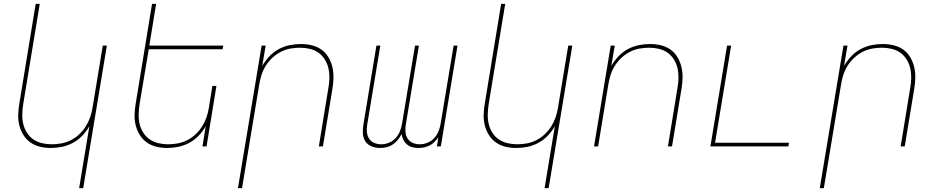

<svg xmlns="http://www.w3.org/2000/svg" viewBox="-20 -755 4840 990"><path d="M388 215 441 -105Q427 -79 405 -56Q383 -33 356 -18.5Q329 -4 300 2Q271 8 242 8Q213 8 186 1.5Q159 -5 137 -20.5Q115 -36 100.5 -59.5Q86 -83 79.5 -109.5Q73 -136 74 -165Q75 -194 80 -223L164 -735H185L100 -220Q96 -194 95 -168Q94 -142 99.5 -117.5Q105 -93 118 -72Q131 -51 151 -37Q171 -23 196 -17Q221 -11 247 -11Q271 -11 296 -15.5Q321 -20 345 -32Q369 -44 388.5 -62.5Q408 -81 422 -103Q436 -125 444.5 -149.5Q453 -174 457 -199L510 -520H531L409 215Z M842 8Q813 8 786 1.5Q759 -5 737 -20.5Q715 -36 700.5 -59.5Q686 -83 679.5 -109.5Q673 -136 674 -165Q675 -194 680 -223L764 -735H785L750 -520H1131L1128 -501H747L700 -220Q696 -194 695 -168Q694 -142 699.5 -117.5Q705 -93 718 -72Q731 -51 751 -37Q771 -23 796 -17Q821 -11 847 -11Q871 -11 896 -15.5Q921 -20 945 -32Q969 -44 988.5 -62.5Q1008 -81 1022 -103Q1036 -125 1044.5 -149.5Q1053 -174 1057 -199L1075 -312H1096L1045 0H1024L1041 -105Q1027 -79 1005 -56Q983 -33 956 -18.5Q929 -4 900 2Q871 8 842 8Z M1207 215 1329 -520H1350L1332 -415Q1347 -441 1368.5 -464Q1390 -487 1417 -501.5Q1444 -516 1473 -522Q1502 -528 1531 -528Q1560 -528 1587.5 -521.5Q1615 -515 1637 -499.5Q1659 -484 1673 -460.5Q1687 -437 1693.5 -410.5Q1700 -384 1699.5 -355Q1699 -326 1694 -297L1645 0H1624L1673 -300Q1678 -326 1678.5 -352Q1679 -378 1673.5 -402.5Q1668 -427 1655 -448Q1642 -469 1622.5 -483Q1603 -497 1578 -503Q1553 -509 1527 -509Q1503 -509 1477.5 -504.5Q1452 -500 1428.5 -488Q1405 -476 1385 -457.5Q1365 -439 1351 -417Q1337 -395 1329 -370.5Q1321 -346 1317 -321L1228 215Z M1939 8Q1916 8 1895.5 -0.5Q1875 -9 1863.5 -27Q1852 -45 1851 -68Q1850 -91 1854 -114L1921 -520H1941L1873 -110Q1870 -91 1872 -72.5Q1874 -54 1883.5 -39.5Q1893 -25 1910 -18Q1927 -11 1946 -11Q1966 -11 1985.5 -19Q2005 -27 2019.5 -42.5Q2034 -58 2042 -78Q2050 -98 2053 -117L2120 -520H2140L2072 -110Q2069 -91 2071 -72.5Q2073 -54 2082.5 -39.5Q2092 -25 2109 -18Q2126 -11 2145 -11Q2165 -11 2184.5 -19Q2204 -27 2218.5 -42.5Q2233 -58 2241 -78Q2249 -98 2252 -117L2319 -520H2339L2253 0H2233L2240 -47Q2231 -34 2220 -23Q2209 -12 2195.5 -5Q2182 2 2167 5Q2152 8 2138 8Q2121 8 2106 4Q2091 0 2079 -10Q2067 -20 2060 -34Q2053 -48 2050 -64Q2043 -48 2031.5 -34Q2020 -20 2005 -10Q1990 0 1973 4Q1956 8 1939 8Z M2788 215 2841 -105Q2827 -79 2805 -56Q2783 -33 2756 -18.5Q2729 -4 2700 2Q2671 8 2642 8Q2613 8 2586 1.5Q2559 -5 2537 -20.5Q2515 -36 2500.5 -59.5Q2486 -83 2479.5 -109.5Q2473 -136 2474 -165Q2475 -194 2480 -223L2564 -735H2585L2500 -220Q2496 -194 2495 -168Q2494 -142 2499.5 -117.5Q2505 -93 2518 -72Q2531 -51 2551 -37Q2571 -23 2596 -17Q2621 -11 2647 -11Q2671 -11 2696 -15.5Q2721 -20 2745 -32Q2769 -44 2788.5 -62.5Q2808 -81 2822 -103Q2836 -125 2844.5 -149.5Q2853 -174 2857 -199L2910 -520H2931L2809 215Z M3043 0 3129 -520H3150L3132 -415Q3147 -441 3168.5 -464Q3190 -487 3217 -501.5Q3244 -516 3273 -522Q3302 -528 3331 -528Q3360 -528 3387.5 -521.5Q3415 -515 3437 -499.5Q3459 -484 3473 -460.5Q3487 -437 3493.5 -410.5Q3500 -384 3499.5 -355Q3499 -326 3494 -297L3445 0H3424L3473 -300Q3478 -326 3478.5 -352Q3479 -378 3473.5 -402.5Q3468 -427 3455 -448Q3442 -469 3422.5 -483Q3403 -497 3378 -503Q3353 -509 3327 -509Q3303 -509 3277.5 -504.5Q3252 -500 3228.5 -488Q3205 -476 3185 -457.5Q3165 -439 3151 -417Q3137 -395 3129 -370.5Q3121 -346 3117 -321L3064 0Z M3643 0 3729 -520H3750L3667 -19H4048L4045 0Z M4207 215 4329 -520H4350L4332 -415Q4347 -441 4368.5 -464Q4390 -487 4417 -501.5Q4444 -516 4473 -522Q4502 -528 4531 -528Q4560 -528 4587.5 -521.5Q4615 -515 4637 -499.5Q4659 -484 4673 -460.5Q4687 -437 4693.5 -410.5Q4700 -384 4699.5 -355Q4699 -326 4694 -297L4645 0H4624L4673 -300Q4678 -326 4678.5 -352Q4679 -378 4673.5 -402.5Q4668 -427 4655 -448Q4642 -469 4622.5 -483Q4603 -497 4578 -503Q4553 -509 4527 -509Q4503 -509 4477.5 -504.5Q4452 -500 4428.5 -488Q4405 -476 4385 -457.5Q4365 -439 4351 -417Q4337 -395 4329 -370.5Q4321 -346 4317 -321L4228 215Z"/></svg>

Font: Iosevka Thin Extended
Style: Italic
Weight: 100
Width: 7
Italic angle: -9°
Monospace: yes
Designer: Belleve Invis
Foundry: Belleve Invis
Version: Version 32.5.0; ttfautohint (v1.8.4)